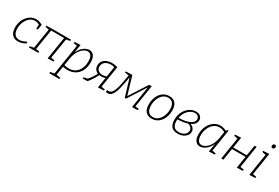

<svg xmlns="http://www.w3.org/2000/svg" viewBox="99 -2070 5291 3635"><g transform="rotate(30 2744.5 -252.5)"><path d="M464 -490 445 -377H411L414 -470Q365 -495 319 -495Q257 -495 206.5 -454.5Q156 -414 127 -347Q98 -280 98 -204Q98 -117 135.5 -74Q173 -31 236 -31Q303 -31 381 -78L397 -47Q310 7 226 7Q147 7 99 -45Q51 -97 51 -201Q51 -292 87.5 -367.5Q124 -443 186.5 -487.5Q249 -532 323 -532Q396 -532 464 -490Z M1088 -525 1084 -498 1001 -481 930 -42 1010 -29 1006 -2 878 3 956 -487 672 -488 600 -42 678 -28 673 0H467L471 -28L555 -43L624 -480L544 -495L548 -522L670 -525Z M1623 -338Q1623 -233 1584 -155Q1545 -77 1474.5 -35.5Q1404 6 1310 6Q1258 6 1210 -5L1179 186L1271 202L1267 230H1044L1048 202L1134 185L1239 -481L1159 -495L1163 -522L1292 -528L1261 -347Q1302 -438 1364.5 -485Q1427 -532 1487 -532Q1547 -532 1585 -483.5Q1623 -435 1623 -338ZM1217 -46Q1271 -31 1319 -31Q1397 -31 1455 -68.5Q1513 -106 1544.5 -174.5Q1576 -243 1576 -334Q1576 -414 1547.5 -453.5Q1519 -493 1473 -493Q1430 -493 1381.5 -459.5Q1333 -426 1294 -358.5Q1255 -291 1240 -195Z M2030 -44 2111 -29 2106 -2 1977 3 2013 -222Q1966 -208 1925 -208Q1900 -208 1883 -212Q1830 -96 1746 0H1641L1645 -27L1725 -44Q1797 -119 1847 -222Q1807 -238 1783.5 -272.5Q1760 -307 1760 -356Q1760 -411 1789.5 -451Q1819 -491 1869.5 -511.5Q1920 -532 1982 -532Q2044 -532 2105 -513ZM2019 -261 2054 -484Q2013 -495 1977 -495Q1903 -495 1854 -458Q1805 -421 1805 -356Q1805 -301 1841 -272.5Q1877 -244 1933 -244Q1973 -244 2019 -261Z M2772 -42 2853 -29 2848 -2 2722 3 2797 -472 2545 -80 2518 -77 2402 -462Q2373 -290 2348 -193.5Q2323 -97 2286 -45Q2249 7 2192 7Q2169 7 2147 0L2156 -41Q2169 -38 2181 -38Q2233 -38 2265 -86Q2297 -134 2316 -214Q2335 -294 2362 -451L2368 -485L2279 -498L2283 -524L2424 -528L2541 -133L2792 -524L2849 -528Z M3416 -320Q3416 -236 3385.5 -161Q3355 -86 3294.5 -39.5Q3234 7 3150 7Q3067 7 3019 -45Q2971 -97 2971 -205Q2971 -290 3002 -365Q3033 -440 3093 -486Q3153 -532 3237 -532Q3321 -532 3368.5 -479Q3416 -426 3416 -320ZM3018 -208Q3018 -121 3053.5 -75.5Q3089 -30 3157 -30Q3222 -30 3270.5 -72Q3319 -114 3344 -180.5Q3369 -247 3369 -318Q3369 -404 3334 -449.5Q3299 -495 3231 -495Q3164 -495 3116 -453Q3068 -411 3043 -345Q3018 -279 3018 -208Z M3937 -156Q3937 -113 3910 -76Q3883 -39 3834 -16Q3785 7 3720 7Q3628 7 3582.5 -42.5Q3537 -92 3537 -193Q3537 -294 3578 -371.5Q3619 -449 3684.5 -490.5Q3750 -532 3819 -532Q3881 -532 3916.5 -499.5Q3952 -467 3952 -416Q3952 -327 3842 -275Q3888 -260 3912.5 -228Q3937 -196 3937 -156ZM3588 -262Q3735 -265 3821.5 -304.5Q3908 -344 3908 -412Q3908 -448 3883 -472.5Q3858 -497 3813 -497Q3767 -497 3719.5 -469Q3672 -441 3636 -387.5Q3600 -334 3588 -262ZM3893 -156Q3893 -192 3868.5 -220.5Q3844 -249 3797 -258Q3712 -230 3583 -227Q3582 -216 3582 -194Q3582 -110 3616.5 -69.5Q3651 -29 3725 -29Q3777 -29 3815.5 -47.5Q3854 -66 3873.5 -95Q3893 -124 3893 -156Z M4453 -45 4533 -30 4529 -2 4403 3 4432 -179Q4392 -88 4329 -40.5Q4266 7 4205 7Q4145 7 4107 -41.5Q4069 -90 4069 -186Q4069 -280 4106 -359.5Q4143 -439 4208.5 -485.5Q4274 -532 4354 -532Q4422 -532 4489 -495L4501 -525H4529ZM4452 -330 4472 -460Q4413 -494 4352 -494Q4285 -494 4231 -453Q4177 -412 4146.5 -342Q4116 -272 4116 -190Q4116 -111 4144.5 -71.5Q4173 -32 4219 -32Q4262 -32 4310.5 -65.5Q4359 -99 4397.5 -166Q4436 -233 4452 -330Z M5143 -525 5067 -43 5148 -29 5144 -1 5014 3 5055 -256H4759L4718 0H4673L4749 -481L4669 -495L4673 -522L4802 -528L4765 -294H5060L5098 -525Z M5418 -528 5341 -44 5422 -29 5417 -2 5288 3 5364 -479 5284 -495 5288 -522ZM5381 -689Q5381 -709 5393 -722Q5405 -735 5424 -735Q5439 -735 5448.5 -725Q5458 -715 5458 -698Q5458 -678 5446 -665Q5434 -652 5415 -652Q5399 -652 5390 -662Q5381 -672 5381 -689Z"/></g></svg>

Font: Bitter Pro Light
Style: Italic
Weight: 300
Italic angle: -9°
Designer: Sol Matas, and Bitter project Authors
Foundry: Sol Matas
Version: Version 1.010